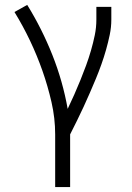

<svg xmlns="http://www.w3.org/2000/svg" viewBox="-20 -548 540 783"><path d="M205 215V0Q205 -66 190 -131.5Q175 -197 153 -259.5Q131 -322 102.5 -382Q74 -442 39 -499L91 -528Q151 -431 193.5 -324Q236 -217 256 -104Q270 -133 283 -162.5Q296 -192 308 -221.5Q320 -251 331 -281Q342 -311 351 -342Q360 -373 366.5 -404.5Q373 -436 373 -468V-520H434V-468Q434 -437 427.5 -406Q421 -375 412.5 -345Q404 -315 393.5 -285.5Q383 -256 371 -227Q359 -198 346.5 -169.5Q334 -141 321 -112.5Q308 -84 294 -56Q280 -28 266 0V215Z"/></svg>

Font: Iosevka Custom Light
Style: Regular
Weight: 300
Monospace: yes
Designer: Belleve Invis
Foundry: Belleve Invis
Version: Version 27.3.5